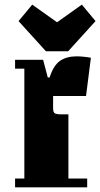

<svg xmlns="http://www.w3.org/2000/svg" viewBox="-20 -808 432 828"><path d="M45 -550H166L186 -474H194Q211 -527 239.5 -546Q268 -565 309 -565Q338 -565 372 -559L351 -394H209V-341Q209 -322 218 -318.5Q227 -315 239 -315H275V-38H356V0H45V-38H85V-512H45ZM392 -717 274 -587H178L60 -717L119 -788L226 -712L333 -788Z"/></svg>

Font: Unlock
Style: Regular
Weight: 400
Designer: Eduardo Rodriguez Tunni
Foundry: Eduardo Rodriguez Tunni
Version: Version 1.003; ttfautohint (v1.8.4.7-5d5b);gftools[0.9.23]